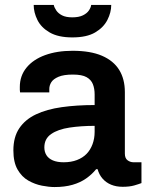

<svg xmlns="http://www.w3.org/2000/svg" viewBox="-20 -743 596 775"><path d="M200 12Q178 12 149.5 6.5Q121 1 94.5 -14Q68 -29 51 -58.5Q34 -88 34 -136Q34 -190 58 -225.5Q82 -261 125.5 -281.5Q169 -302 229.5 -310.5Q290 -319 362 -319V-362Q362 -385 355 -403Q348 -421 329.5 -431.5Q311 -442 274 -442Q237 -442 216 -433Q195 -424 187 -411Q179 -398 179 -384V-370H61Q60 -375 60 -380Q60 -385 60 -392Q60 -437 87 -470Q114 -503 162 -520.5Q210 -538 273 -538Q345 -538 391.5 -518Q438 -498 461 -461Q484 -424 484 -371V-123Q484 -104 495 -96Q506 -88 519 -88H551V-4Q541 0 522 5.5Q503 11 475 11Q449 11 428.5 2.5Q408 -6 394 -22Q380 -38 374 -60H368Q351 -39 327.5 -22.5Q304 -6 272.5 3Q241 12 200 12ZM237 -88Q267 -88 290.5 -97Q314 -106 329.5 -122Q345 -138 353.5 -161Q362 -184 362 -211V-235Q307 -235 260.5 -228Q214 -221 186.5 -202Q159 -183 159 -148Q159 -130 167.5 -116.5Q176 -103 193.5 -95.5Q211 -88 237 -88ZM272 -592Q215 -592 180.5 -612Q146 -632 131 -662.5Q116 -693 116 -723H197Q199 -713 207 -701Q215 -689 230.5 -681Q246 -673 272 -673Q298 -673 314.5 -681Q331 -689 339 -701Q347 -713 348 -723H429Q429 -693 413.5 -662.5Q398 -632 364 -612Q330 -592 272 -592Z"/></svg>

Font: Archivo SemiBold SemiBold
Style: Regular
Weight: 600
Version: Version 2.001